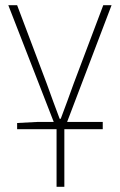

<svg xmlns="http://www.w3.org/2000/svg" viewBox="-20 -498 462 740"><path d="M46 0V-24L124 -28H376V0ZM198 222V0L12 -478H46L160 -176Q172 -142 185 -107Q198 -72 210 -40H214Q226 -72 239 -107Q252 -142 264 -176L378 -478H410L228 0V222Z"/></svg>

Font: Source Sans Variable
Style: Regular
Weight: 200
Designer: Paul D. Hunt
Foundry: Adobe Systems Incorporated
Version: Version 3.006;hotconv 1.0.111;makeotfexe 2.5.65597